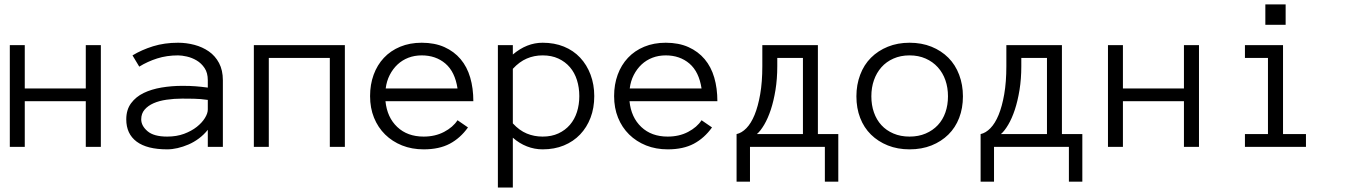

<svg xmlns="http://www.w3.org/2000/svg" viewBox="-20 -657 6045 859"><path d="M431.2 0H363.8V-204.1H90.8V0H23.9V-455.1H90.8V-261.2H363.8V-455.1H431.2Z M544.9 -123Q544.9 -166 566.4 -195.1Q587.9 -224.1 622.8 -241Q657.7 -257.8 702.9 -265.4Q748 -272.9 794.9 -272.9Q813 -272.9 827.4 -272.5Q841.8 -272 854.7 -271Q867.7 -270 880.9 -268.6Q894 -267.1 909.7 -265.1V-297.9Q909.7 -331.1 895.3 -352.5Q880.9 -374 859.9 -386.5Q838.9 -398.9 815.9 -404.1Q793 -409.2 776.9 -409.2Q726.1 -409.2 683.1 -395.5Q640.1 -381.8 603 -358.9L572.8 -409.2Q613.8 -434.1 664.8 -450Q715.8 -465.8 776.9 -465.8Q814 -465.8 849.9 -456.3Q885.7 -446.8 914.3 -427Q942.9 -407.2 960 -375Q977.1 -342.8 977.1 -297.9V0H909.7V-76.2Q892.1 -54.2 869.9 -37.6Q847.7 -21 823.2 -10.5Q798.8 0 774.4 5.6Q750 11.2 728 11.2Q637.7 11.2 591.3 -23.4Q544.9 -58.1 544.9 -123ZM728 -45.9Q770 -45.9 803.5 -58.3Q836.9 -70.8 860.4 -89.4Q883.8 -107.9 896.7 -128.9Q909.7 -149.9 909.7 -167V-210Q877 -214.8 846.9 -215.3Q816.9 -215.8 794.9 -215.8Q758.8 -215.8 725.3 -210.9Q691.9 -206.1 667 -195.1Q642.1 -184.1 627 -166.5Q611.8 -148.9 611.8 -123Q611.8 -94.2 639.9 -70.1Q668 -45.9 728 -45.9Z M1522.9 0H1455.6V-397.9H1182.6V0H1115.7V-455.1H1522.9Z M1704.6 -204.1Q1711.9 -131.8 1757.3 -88.9Q1802.7 -45.9 1875.5 -45.9Q1926.8 -45.9 1966.8 -66.9Q2006.8 -87.9 2026.9 -119.1L2073.7 -86.9Q2039.6 -39.1 1992.2 -13.9Q1944.8 11.2 1875.5 11.2Q1822.8 11.2 1778.8 -6.3Q1734.9 -23.9 1702.9 -55.4Q1670.9 -86.9 1653.3 -130.4Q1635.7 -173.8 1635.7 -227.1Q1635.7 -278.8 1651.6 -322.5Q1667.5 -366.2 1697.5 -398.2Q1727.5 -430.2 1770.5 -448Q1813.5 -465.8 1866.7 -465.8Q1924.8 -465.8 1968.3 -446.3Q2011.7 -426.8 2040.8 -392.3Q2069.8 -357.9 2083.7 -310.1Q2097.7 -262.2 2097.7 -204.1ZM2026.9 -261.2Q2015.6 -335.9 1972.7 -372.6Q1929.7 -409.2 1866.7 -409.2Q1834.5 -409.2 1807.1 -398.7Q1779.8 -388.2 1758.8 -368.7Q1737.8 -349.1 1723.6 -321.5Q1709.5 -293.9 1705.6 -261.2Z M2638.7 -227.1Q2638.7 -173.8 2622.1 -130.4Q2605.5 -86.9 2575.4 -55.4Q2545.4 -23.9 2502.9 -6.3Q2460.4 11.2 2407.7 11.2Q2371.6 11.2 2337.6 -2Q2303.7 -15.1 2274.4 -41V182.1H2207.5V-455.1H2274.4V-413.1Q2336.4 -465.8 2407.7 -465.8Q2460.4 -465.8 2502.9 -448.5Q2545.4 -431.2 2575.4 -399.2Q2605.5 -367.2 2622.1 -323Q2638.7 -278.8 2638.7 -227.1ZM2571.8 -227.1Q2571.8 -265.1 2561.3 -298.6Q2550.8 -332 2529.8 -356.4Q2508.8 -380.9 2478.3 -395Q2447.8 -409.2 2407.7 -409.2Q2369.6 -409.2 2336.7 -395Q2303.7 -380.9 2274.4 -349.1V-105Q2303.7 -73.2 2336.7 -59.6Q2369.6 -45.9 2407.7 -45.9Q2447.8 -45.9 2478.3 -60.1Q2508.8 -74.2 2529.8 -98.6Q2550.8 -123 2561.3 -156Q2571.8 -189 2571.8 -227.1Z M2796.4 -204.1Q2803.7 -131.8 2849.1 -88.9Q2894.5 -45.9 2967.3 -45.9Q3018.6 -45.9 3058.6 -66.9Q3098.6 -87.9 3118.7 -119.1L3165.5 -86.9Q3131.3 -39.1 3084 -13.9Q3036.6 11.2 2967.3 11.2Q2914.6 11.2 2870.6 -6.3Q2826.7 -23.9 2794.7 -55.4Q2762.7 -86.9 2745.1 -130.4Q2727.5 -173.8 2727.5 -227.1Q2727.5 -278.8 2743.4 -322.5Q2759.3 -366.2 2789.3 -398.2Q2819.3 -430.2 2862.3 -448Q2905.3 -465.8 2958.5 -465.8Q3016.6 -465.8 3060.1 -446.3Q3103.5 -426.8 3132.6 -392.3Q3161.6 -357.9 3175.5 -310.1Q3189.5 -262.2 3189.5 -204.1ZM3118.7 -261.2Q3107.4 -335.9 3064.5 -372.6Q3021.5 -409.2 2958.5 -409.2Q2926.3 -409.2 2898.9 -398.7Q2871.6 -388.2 2850.6 -368.7Q2829.6 -349.1 2815.4 -321.5Q2801.3 -293.9 2797.4 -261.2Z M3275.4 -57.1Q3298.3 -62 3319.3 -83.5Q3340.3 -105 3356 -143.1Q3371.6 -181.2 3381.1 -235.6Q3390.6 -290 3390.6 -360.8V-455.1H3639.2V-57.1H3730.5V155.8H3670.4V0H3335.4V155.8H3275.4ZM3457.5 -360.8Q3457.5 -304.2 3449.5 -254.6Q3441.4 -205.1 3428.5 -166Q3415.5 -127 3398.9 -98.9Q3382.3 -70.8 3366.2 -57.1H3572.3V-397.9H3457.5Z M4288.1 -226.1Q4288.1 -172.9 4271.2 -129.4Q4254.4 -85.9 4222.9 -54.9Q4191.4 -23.9 4147.5 -6.3Q4103.5 11.2 4049.3 11.2Q3996.1 11.2 3952.1 -6.3Q3908.2 -23.9 3876.7 -54.9Q3845.2 -85.9 3828.4 -129.4Q3811.5 -172.9 3811.5 -226.1Q3811.5 -277.8 3828.4 -322.5Q3845.2 -367.2 3876.7 -398.7Q3908.2 -430.2 3952.1 -448Q3996.1 -465.8 4049.3 -465.8Q4103.5 -465.8 4147.5 -448Q4191.4 -430.2 4222.9 -398.7Q4254.4 -367.2 4271.2 -322.5Q4288.1 -277.8 4288.1 -226.1ZM4221.2 -226.1Q4221.2 -265.1 4209.7 -298.1Q4198.2 -331.1 4175.8 -356Q4153.3 -380.9 4121.3 -395Q4089.4 -409.2 4049.3 -409.2Q4009.3 -409.2 3977.3 -395Q3945.3 -380.9 3923.3 -356Q3901.4 -331.1 3889.9 -298.1Q3878.4 -265.1 3878.4 -226.1Q3878.4 -187 3889.9 -154.1Q3901.4 -121.1 3923.3 -97.2Q3945.3 -73.2 3977.3 -59.6Q4009.3 -45.9 4049.3 -45.9Q4089.4 -45.9 4121.3 -59.6Q4153.3 -73.2 4175.8 -97.2Q4198.2 -121.1 4209.7 -154.1Q4221.2 -187 4221.2 -226.1Z M4367.2 -57.1Q4390.1 -62 4411.1 -83.5Q4432.1 -105 4447.8 -143.1Q4463.4 -181.2 4472.9 -235.6Q4482.4 -290 4482.4 -360.8V-455.1H4731V-57.1H4822.3V155.8H4762.2V0H4427.2V155.8H4367.2ZM4549.3 -360.8Q4549.3 -304.2 4541.3 -254.6Q4533.2 -205.1 4520.3 -166Q4507.3 -127 4490.7 -98.9Q4474.1 -70.8 4458 -57.1H4664.1V-397.9H4549.3Z M5344.2 0H5276.9V-204.1H5003.9V0H4937V-455.1H5003.9V-261.2H5276.9V-455.1H5344.2Z M5731.9 -545.9H5641.1V-637.2H5731.9ZM5822.8 0H5549.8V-57.1H5652.8V-397.9H5549.8V-455.1H5720.2V-57.1H5822.8Z"/></svg>

Font: Anonymous Pro
Style: Regular
Weight: 400
Monospace: yes
Designer: Mark Simonson
Version: Version 1.003